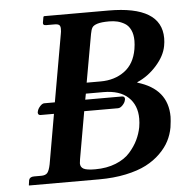

<svg xmlns="http://www.w3.org/2000/svg" viewBox="-49 -693 718 741"><g transform="rotate(-5 310.5 -323.0)"><path d="M323.2 -562 290 -376H344.2Q398.4 -376 436.8 -404.1Q475.1 -432.1 484.9 -488.8Q487.8 -506.8 487.8 -521Q487.8 -545.9 479.5 -563.2Q471.2 -580.6 457 -588.9Q442.9 -597.2 428.5 -600.6Q414.1 -604 397 -604Q366.7 -604 351.3 -599.1Q335.9 -594.2 331.1 -586.4Q326.2 -578.6 323.2 -562ZM36.1 -21Q39.6 -33.2 56.2 -33.2H84Q100.6 -33.2 107.9 -41.7Q115.2 -50.3 120.1 -74.2L153.8 -267.1H102.1Q91.8 -267.1 91.8 -277.8Q91.8 -278.3 92.3 -279.8Q92.8 -281.2 92.8 -282.2Q94.7 -291.5 103.5 -301.3Q112.3 -311 120.1 -311H161.1L207 -571.8Q209 -580.1 209 -591.8Q209 -602.5 203.9 -606.7Q198.7 -610.8 186 -610.8H153.8Q146 -610.8 143.6 -613.8Q141.1 -616.7 142.1 -622.1L146 -644L148.9 -646H397.9Q603 -646 603 -521Q603 -505.9 600.1 -491.2Q593.3 -453.1 560.3 -416Q527.3 -378.9 484.9 -360.8V-358.9Q601.1 -324.7 601.1 -216.8Q601.1 -204.1 597.2 -175.8Q592.3 -148.4 579.8 -124Q567.4 -99.6 543.9 -76.4Q520.5 -53.2 488.5 -36.6Q456.5 -20 409.4 -10Q362.3 0 305.2 0H34.2L33.2 -1ZM278.8 -311H420.9Q432.1 -311 432.1 -299.8Q432.1 -297.9 431.2 -296.9Q429.7 -287.1 420.4 -277.1Q411.1 -267.1 401.9 -267.1H271L238.8 -84Q236.8 -72.3 236.8 -67.9Q236.8 -53.2 249 -46.6Q261.2 -40 293.9 -40Q338.9 -40 374 -54.2Q409.2 -68.4 429.4 -91.6Q449.7 -114.7 460.9 -138.2Q472.2 -161.6 477.1 -187Q480 -204.1 480 -220.2Q480 -272.5 447 -303.2Q414.1 -334 351.1 -334H283.2Z"/></g></svg>

Font: Linux Libertine
Style: Bold Italic
Weight: 700
Italic angle: -11.5°
Designer: Philipp H. Poll
Foundry: Philipp H. Poll
Version: Version 4.0.5